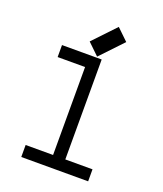

<svg xmlns="http://www.w3.org/2000/svg" viewBox="-157 -977 914 1079"><g transform="rotate(20 300.0 -437.5)"><path d="M100.1 -669.4H337.4V-71.8H500V0H100.1V-71.8H264.2V-597.7H100.1ZM307.6 -675.8 239.3 -741.7 365.2 -874.5 433.6 -808.6Z"/></g></svg>

Font: Anka/Coder
Style: Regular
Weight: 400
Monospace: yes
Version: Version 001.100